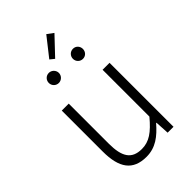

<svg xmlns="http://www.w3.org/2000/svg" viewBox="-270 -1017 1131 1131"><g transform="rotate(-45 295.0 -451.5)"><path d="M280 -776 385 -887 346 -916 253 -798ZM195 -660C218 -660 237 -679 237 -702C237 -725 218 -744 195 -744C171 -744 153 -725 153 -702C153 -679 171 -660 195 -660ZM396 -660C420 -660 437 -679 437 -702C437 -725 420 -744 396 -744C372 -744 354 -725 354 -702C354 -679 372 -660 396 -660ZM253 13C329 13 381 -28 433 -88H436L441 0H490V-533H432V-143C372 -71 327 -39 266 -39C182 -39 150 -90 150 -199V-533H92V-192C92 -55 140 13 253 13Z"/></g></svg>

Font: Spoqa Han Sans Neo Light
Style: Regular
Weight: 300
Designer: [Spoqa Han Sans Neo] Dong-huui Kim ___ Younghwa Kang ___ Yujin Lee ___ [Noto Sans] Ryoko NISHIZUKA ____ (kana & ideograp
Foundry: Spoqa (http://www.spoqa-han-sans.com)
Version: Version 1.100;hotconv 1.0.109;makeotfexe 2.5.65596